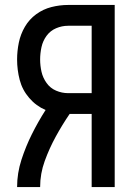

<svg xmlns="http://www.w3.org/2000/svg" viewBox="-20 -755 540 775"><path d="M49 0H142Q142 -54 160.5 -105Q179 -156 205 -203.5Q231 -251 261 -295H350V0H443V-735H255Q221 -735 187.5 -726.5Q154 -718 126 -697.5Q98 -677 80.5 -647Q63 -617 56 -583Q49 -549 49 -515Q49 -473 59.5 -432.5Q70 -392 98 -359.5Q126 -327 164 -311Q134 -264 109 -214Q84 -164 66.5 -110Q49 -56 49 0ZM255 -379Q230 -379 206.5 -389Q183 -399 168 -420Q153 -441 147.5 -465.5Q142 -490 142 -515Q142 -540 147.5 -565Q153 -590 168 -610.5Q183 -631 206.5 -641Q230 -651 255 -651H350V-379Z"/></svg>

Font: Iosevka SS08 Medium
Style: Regular
Weight: 500
Monospace: yes
Designer: Belleve Invis
Foundry: Belleve Invis
Version: Version 3.4.3; ttfautohint (v1.8.3)